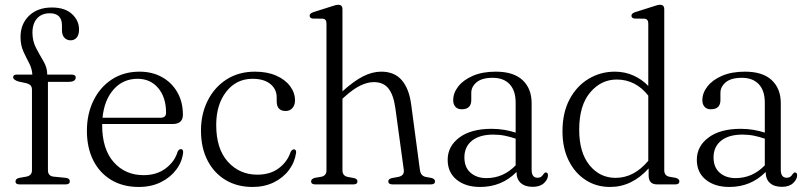

<svg xmlns="http://www.w3.org/2000/svg" viewBox="-20 -750 3284 781"><path d="M175 -57.5Q175 -34 198 -31.5L248 -26.5Q264 -24.5 264 -12.5Q264 0 247.5 0H59Q43 0 43 -12Q43 -23 58.5 -26.5L87 -31.5Q110 -36 110 -57V-384.5Q110 -395.5 105.2 -401.5Q100.5 -407.5 87.5 -411.5L55 -418.5Q33.5 -425.5 33.5 -435.5Q33.5 -446.5 47.5 -446.5H111.5Q110.5 -470 98.8 -492.5Q87 -515 75.2 -540.5Q63.5 -566 63.5 -599.5Q63.5 -652.5 98.2 -686Q133 -719.5 191 -719.5Q244 -719.5 272.8 -693Q301.5 -666.5 301.5 -630Q301.5 -608.5 292 -597.2Q282.5 -586 267.5 -586Q251.5 -586 241.8 -596.8Q232 -607.5 232 -627V-646.5Q232 -696 182.5 -696Q149.5 -696 130.8 -675Q112 -654 112 -617Q112 -582.5 127 -554.2Q142 -526 157 -500.5Q172 -475 172 -449V-446.5H271.5Q288 -446.5 288 -435Q288 -417 258 -417H175Z M724 -283.5Q724 -245.5 682 -245.5H396Q395.5 -244 395.5 -242Q395.5 -143.5 442.5 -90.5Q489.5 -37.5 564 -37.5Q617.5 -37.5 654.2 -65.2Q691 -93 702.5 -133Q708 -143.5 715.5 -143.5Q725.5 -143.5 725 -130Q721 -92 697 -60Q673 -28 634 -8.8Q595 10.5 544.5 10.5Q480 10.5 432.5 -18Q385 -46.5 359.2 -98Q333.5 -149.5 333.5 -218Q333.5 -286 360 -340.5Q386.5 -395 434.8 -426.8Q483 -458.5 548 -458.5Q599.5 -458.5 639.2 -436.2Q679 -414 701.5 -374.5Q724 -335 724 -283.5ZM539.5 -429.5Q480.5 -429.5 442.2 -386.2Q404 -343 397 -271H633Q655.5 -271 655.5 -291.5Q655.5 -353.5 623.8 -391.5Q592 -429.5 539.5 -429.5Z M1180 -341.5Q1180 -322.5 1169.5 -310.5Q1159 -298.5 1142 -298.5Q1105.5 -298.5 1105.5 -338.5V-354Q1105.5 -387.5 1079.5 -408.5Q1053.5 -429.5 1007 -429.5Q941.5 -429.5 900.5 -377.2Q859.5 -325 859.5 -241.5Q859.5 -144.5 907 -92Q954.5 -39.5 1026.5 -39.5Q1079.5 -39.5 1114.2 -65.8Q1149 -92 1162 -131.5Q1168 -142.5 1175 -142.5Q1185.5 -142.5 1184.5 -129Q1179 -90 1155.5 -58.5Q1132 -27 1093.8 -8.2Q1055.5 10.5 1007 10.5Q944.5 10.5 897.2 -18Q850 -46.5 823.8 -98Q797.5 -149.5 797.5 -219Q797.5 -286 824.8 -340.5Q852 -395 901.5 -426.8Q951 -458.5 1017 -458.5Q1067.5 -458.5 1104 -442.2Q1140.5 -426 1160.2 -399.2Q1180 -372.5 1180 -341.5Z M1373 -712.5V-378.5Q1419.5 -420.5 1457 -439.5Q1494.5 -458.5 1531 -458.5Q1584.5 -458.5 1614.2 -424Q1644 -389.5 1652.5 -325.5L1688 -59.5Q1691 -35 1711 -30.5L1735.5 -26Q1749.5 -22 1749.5 -12.5Q1749.5 0 1733.5 0H1576Q1559.5 0 1559.5 -12.5Q1559.5 -22 1573.5 -25.5L1600.5 -30.5Q1625.5 -35.5 1622.5 -59L1588 -311.5Q1580.5 -364.5 1560 -390.2Q1539.5 -416 1500.5 -416Q1475 -416 1446.2 -402.2Q1417.5 -388.5 1382.5 -357L1373 -348.5V-57.5Q1373 -35 1394 -30.5L1420.5 -25.5Q1434 -22 1434 -12.5Q1434 0 1418 0H1261.5Q1245.5 0 1245.5 -12.5Q1245.5 -22 1260.5 -26.5L1287 -31Q1308 -35.5 1308 -57V-654.5Q1308 -672.5 1293 -674L1252.5 -674.5Q1239.5 -676 1239.5 -686Q1239.5 -695.5 1254.5 -700.5L1327 -723.5Q1337.5 -727 1344.2 -728.8Q1351 -730.5 1356 -730.5Q1373 -730.5 1373 -712.5Z M1801 -100Q1801 -155 1848.5 -190.5Q1896 -226 1979.5 -226Q2007 -226 2031.8 -221.8Q2056.5 -217.5 2077.5 -210.5V-332.5Q2077.5 -381.5 2053 -407.5Q2028.5 -433.5 1984 -433.5Q1940 -433.5 1918.5 -415.2Q1897 -397 1897 -372.5V-343Q1897 -305.5 1858 -305.5Q1841.5 -305.5 1832.5 -315.5Q1823.5 -325.5 1823.5 -342.5Q1823.5 -372 1844.2 -398.5Q1865 -425 1903.8 -441.8Q1942.5 -458.5 1997 -458.5Q2069 -458.5 2105.8 -424Q2142.5 -389.5 2142.5 -330.5V-59.5Q2142.5 -27 2166.5 -27Q2176 -27 2181.5 -31.2Q2187 -35.5 2190.5 -41.5Q2195.5 -48.5 2200 -48.5Q2209 -48.5 2209 -37Q2209 -20.5 2192.8 -5.2Q2176.5 10 2147 10Q2116 10 2098.5 -5.5Q2081 -21 2081 -50.5Q2021 10.5 1933 10.5Q1874 10.5 1837.5 -19Q1801 -48.5 1801 -100ZM1869 -110Q1869 -69 1894.2 -47.2Q1919.5 -25.5 1958.5 -25.5Q2027.5 -25.5 2077.5 -77.5V-186Q2057 -193 2034.5 -197.8Q2012 -202.5 1986.5 -202.5Q1931 -202.5 1900 -177.8Q1869 -153 1869 -110Z M2268 -215.5Q2268 -292 2297 -346.2Q2326 -400.5 2374.5 -429.5Q2423 -458.5 2481 -458.5Q2521.5 -458.5 2556.2 -443Q2591 -427.5 2617 -400.5V-654.5Q2617 -672.5 2601.5 -674L2561.5 -674.5Q2548.5 -676 2548.5 -686Q2548.5 -695.5 2563.5 -700.5L2636 -723.5Q2646 -727 2652.8 -728.8Q2659.5 -730.5 2665 -730.5Q2682 -730.5 2682 -712.5V-57.5Q2682 -35.5 2703 -31L2729 -26.5Q2743.5 -22 2743.5 -12.5Q2743.5 0 2727.5 0H2652.5Q2618.5 0 2618.5 -36V-65Q2550.5 10.5 2461.5 10.5Q2405.5 10.5 2361.8 -18Q2318 -46.5 2293 -97.5Q2268 -148.5 2268 -215.5ZM2336 -222.5Q2336 -129.5 2378 -78Q2420 -26.5 2484 -26.5Q2559 -26.5 2617 -96V-361Q2565.5 -426.5 2488.5 -426.5Q2425 -426.5 2380.5 -373.8Q2336 -321 2336 -222.5Z M2814.5 -100Q2814.5 -155 2862 -190.5Q2909.5 -226 2993 -226Q3020.5 -226 3045.2 -221.8Q3070 -217.5 3091 -210.5V-332.5Q3091 -381.5 3066.5 -407.5Q3042 -433.5 2997.5 -433.5Q2953.5 -433.5 2932 -415.2Q2910.5 -397 2910.5 -372.5V-343Q2910.5 -305.5 2871.5 -305.5Q2855 -305.5 2846 -315.5Q2837 -325.5 2837 -342.5Q2837 -372 2857.8 -398.5Q2878.5 -425 2917.2 -441.8Q2956 -458.5 3010.5 -458.5Q3082.5 -458.5 3119.2 -424Q3156 -389.5 3156 -330.5V-59.5Q3156 -27 3180 -27Q3189.5 -27 3195 -31.2Q3200.5 -35.5 3204 -41.5Q3209 -48.5 3213.5 -48.5Q3222.5 -48.5 3222.5 -37Q3222.5 -20.5 3206.2 -5.2Q3190 10 3160.5 10Q3129.5 10 3112 -5.5Q3094.5 -21 3094.5 -50.5Q3034.5 10.5 2946.5 10.5Q2887.5 10.5 2851 -19Q2814.5 -48.5 2814.5 -100ZM2882.5 -110Q2882.5 -69 2907.8 -47.2Q2933 -25.5 2972 -25.5Q3041 -25.5 3091 -77.5V-186Q3070.5 -193 3048 -197.8Q3025.5 -202.5 3000 -202.5Q2944.5 -202.5 2913.5 -177.8Q2882.5 -153 2882.5 -110Z"/></svg>

Font: Fraunces 72pt S050 Light
Style: Regular
Weight: 300
Version: Version 1.000; ttfautohint (v1.8.3)